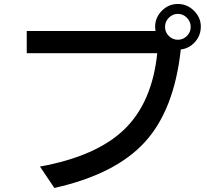

<svg xmlns="http://www.w3.org/2000/svg" viewBox="-20 -891 1040 964"><path d="M114.3 -624V-735.4H760.7Q758.8 -749 758.8 -755.9Q758.8 -802.7 792.5 -836.9Q826.2 -871.1 873 -871.1Q919.9 -871.1 954.1 -836.9Q988.3 -802.7 988.3 -757.8Q988.3 -712.9 959 -680.2Q929.7 -647.5 887.7 -642.6Q854.5 -337.9 706.5 -176.8Q558.6 -15.6 252.9 52.7L180.7 -54.7Q464.8 -106.4 604.5 -241.7Q744.1 -377 769.5 -624ZM827.6 -801.8Q808.6 -782.2 808.6 -755.9Q808.6 -729.5 827.6 -710.4Q846.7 -691.4 873 -691.4Q899.4 -691.4 918.5 -710.4Q937.5 -729.5 937.5 -755.9Q937.5 -782.2 918.5 -801.8Q899.4 -821.3 873 -821.3Q846.7 -821.3 827.6 -801.8Z"/></svg>

Font: GenEi M Gothic v2 Medium
Style: Regular
Weight: 500
Version: Version 2.0